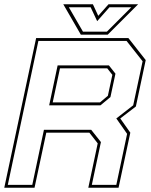

<svg xmlns="http://www.w3.org/2000/svg" viewBox="-32 -878 706 898"><path d="M-12 0 137 -700H568.5L649.5 -597L603.5 -380L530.5 -324L577.5 -257.5L522.5 0H381L425 -207.5L386 -257.5H184.5L129.5 0ZM4.5 -13.5H119L173.5 -271H394.5L440 -213.5L397.5 -13.5H512L562.5 -252L512 -324L591 -385.5L635 -591.5L560 -686.5H147.5ZM214.5 -399H435.5L472.5 -430L493.5 -528L469.5 -558.5H248.5ZM198 -385.5 237.5 -572H477.5L508 -533.5L484.5 -424L438 -385.5ZM346 -716 264 -858H402.5L427.5 -804L475.5 -858H614L472 -716ZM356 -730H468L582 -844H480L422.5 -779L392 -844H290Z"/></svg>

Font: Tourney Thin
Style: Italic
Weight: 100
Italic angle: -12°
Designer: Tyler Finck
Foundry: Etcetera Type Co
Version: Version 1.015